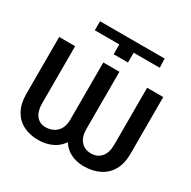

<svg xmlns="http://www.w3.org/2000/svg" viewBox="-157 -845 1003 1008"><g transform="rotate(30 345.0 -341.0)"><path d="M168.9 -637.7V-692.4H560.5L562.5 -637.7H404.3V-578.1H317.4V-637.7ZM369.1 -513.7V-168Q369.1 -110.4 347.2 -70.3Q325.2 -30.3 286.6 -10.3Q248 9.8 197.3 9.8Q146.5 9.8 107.4 -10.3Q68.4 -30.3 46.4 -70.3Q24.4 -110.4 24.4 -168V-513.7H121.1V-168Q121.1 -119.1 142.1 -93.3Q163.1 -67.4 197.3 -67.4Q239.3 -67.4 265.6 -93.3Q292 -119.1 292 -168V-513.7ZM655.3 -513.7V-168Q655.3 -110.4 632.3 -70.3Q609.4 -30.3 568.4 -10.3Q527.3 9.8 474.6 9.8Q426.8 9.8 390.1 -10.3Q353.5 -30.3 332.5 -70.3Q311.5 -110.4 311.5 -168V-513.7H389.6V-168Q389.6 -119.1 412.6 -93.3Q435.5 -67.4 474.6 -67.4Q511.7 -67.4 534.7 -93.3Q557.6 -119.1 557.6 -168V-513.7Z"/></g></svg>

Font: Pretendard JP Variable
Style: Regular
Weight: 400
Designer: Base glyphs from Inter by Rasmus Andersson; Hangul glyphs from Noto Sans CJK(Source Han Sans) by Jang Soo-young and Kang
Foundry: Kil Hyung-jin
Version: Version 1.307;Glyphs 3.2 (3192)